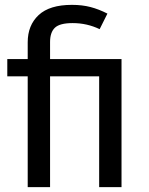

<svg xmlns="http://www.w3.org/2000/svg" viewBox="-20 -770 612 790"><path d="M422 -714 390 -650Q338 -675 279 -675Q226 -675 206 -656Q186 -637 186 -597V-527H480V0H388V-456H186V0H94V-456H10V-527H94V-596Q94 -666 139 -708Q184 -750 276 -750Q318 -750 352.5 -741Q387 -732 422 -714Z"/></svg>

Font: Fira GO
Style: Regular
Weight: 400
Designer: Carrois Corporate
Foundry: Carrois Corporate GbR
Version: Version 0.300